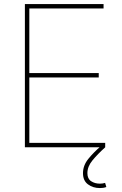

<svg xmlns="http://www.w3.org/2000/svg" viewBox="-20 -748 619 975"><path d="M106.4 0V-727.5H505.9V-705.1H128.9V-377H481.4V-354.5H128.9V-22.5H514.2V0ZM487.3 207Q452.1 207 426.8 188.2Q401.4 169.4 401.4 131.3Q401.4 92.3 428.5 58.8Q455.6 25.4 493.7 -7.3L514.2 0Q475.6 34.7 449.7 66.2Q423.8 97.7 423.8 131.3Q423.8 159.7 442.6 172.1Q461.4 184.6 487.3 184.6Q494.6 184.6 501.2 183.6Q507.8 182.6 513.7 180.7L520 201.7Q512.2 204.6 504.2 205.8Q496.1 207 487.3 207Z"/></svg>

Font: Inter 18pt Thin
Style: Regular
Weight: 250
Designer: Rasmus Andersson
Foundry: rsms
Version: Version 4.001;git-66647c0bb